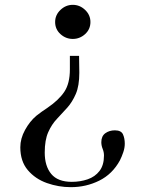

<svg xmlns="http://www.w3.org/2000/svg" viewBox="-20 -569 600 794"><path d="M496 25Q496 42 490 60Q484 78 476 94Q445 151 390.5 178Q336 205 273 205Q222 205 174 188Q126 171 95 134.5Q64 98 64 40Q64 4 83.5 -31.5Q103 -67 130 -90Q141 -99 152.5 -107Q164 -115 176 -123Q223 -155 246 -189.5Q269 -224 269 -282V-338H307Q307 -320 307.5 -302.5Q308 -285 308 -268Q308 -214 293.5 -180.5Q279 -147 258 -123.5Q237 -100 215.5 -77.5Q194 -55 179.5 -22.5Q165 10 165 62Q165 118 192 150.5Q219 183 277 183Q312 183 342.5 172.5Q373 162 391.5 138Q410 114 410 74Q410 60 404.5 46.5Q399 33 399 19Q399 -6 415.5 -18Q432 -30 455 -30Q481 -30 488.5 -13.5Q496 3 496 25ZM354 -478Q354 -448 332 -428Q310 -408 281 -408Q252 -408 230 -428Q208 -448 208 -478Q208 -507 230 -528Q252 -549 281 -549Q310 -549 332 -528Q354 -507 354 -478Z"/></svg>

Font: Kaisei HarunoUmi
Style: Regular
Weight: 400
Designer: Font-Kai, 金井和夫
Foundry: KAZUO KANAI
Version: Version 5.003